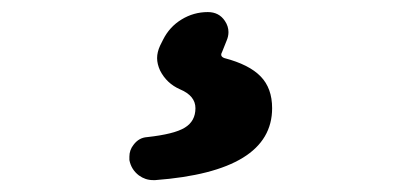

<svg xmlns="http://www.w3.org/2000/svg" viewBox="-20 -21 677 318"><path d="M237.3 277.3Q235.4 277.3 233.4 277.3Q220.7 277.3 210 269.5Q197.3 259.8 194.3 244.1Q194.3 241.2 194.3 238.3Q194.3 227.5 201.2 218.8Q210 207 223.6 206.1Q268.6 201.2 286.1 190.4Q303.7 179.7 303.7 158.2Q303.7 137.7 278.3 127Q255.9 117.2 245.1 95.7Q240.2 85 240.2 75.2Q240.2 65.4 245.1 54.7L250 44.9Q260.7 23.4 280.8 11.2Q300.8 -1 324.2 -1Q342.8 -1 352.5 13.7Q358.4 22.5 358.4 32.2Q358.4 39.1 355.5 45.9L347.7 65.4Q343.8 72.3 351.6 75.2Q392.6 85.9 411.6 105.5Q430.7 125 430.7 158.2Q430.7 262.7 237.3 277.3Z"/></svg>

Font: Gen Jyuu GothicX Heavy
Style: Bold
Weight: 900
Designer: [Source Han Sans]
Ryoko NISHIZUKA  (kana & ideographs); Paul D. Hunt (Latin, Greek & Cyrillic); Wenlong ZHANG  (bopomofo
Version: Version 1.002.20150607